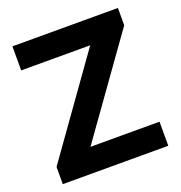

<svg xmlns="http://www.w3.org/2000/svg" viewBox="-131 -840 896 952"><g transform="rotate(-20 317.0 -364.0)"><path d="M595.7 0H39.1V-90.8L402.3 -600.6H38.1V-727.5H594.7V-636.2L231.4 -127H595.7Z"/></g></svg>

Font: Inter Tight Stencil
Style: Bold
Weight: 700
Designer: Rasmus Andersson
Foundry: rsms
Version: Version 3.004;Glyphs 3.1.2 (3151)